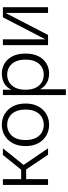

<svg xmlns="http://www.w3.org/2000/svg" viewBox="678 -1238 759 2156"><g transform="rotate(-90 1058.0 -159.5)"><path d="M399 0 212 -278 396 -507H471L257 -241L272 -293L471 0ZM60 0V-507H125V0ZM89 -246V-302H244V-246Z M735 12Q669 12 614.5 -19.5Q560 -51 528 -110.5Q496 -170 496 -253Q496 -336 528 -395.5Q560 -455 614.5 -487Q669 -519 735 -519Q802 -519 856 -487Q910 -455 942 -395.5Q974 -336 974 -253Q974 -170 942 -110.5Q910 -51 856 -19.5Q802 12 735 12ZM735 -48Q781 -48 820 -70Q859 -92 882.5 -137.5Q906 -183 906 -253Q906 -324 882.5 -369.5Q859 -415 820 -437Q781 -459 735 -459Q689 -459 650 -437Q611 -415 587.5 -369.5Q564 -324 564 -253Q564 -183 587.5 -137.5Q611 -92 650 -70Q689 -48 735 -48Z M1069 200V-507H1129V-412Q1149 -453 1178.5 -476.5Q1208 -500 1242.5 -509.5Q1277 -519 1309 -519Q1373 -519 1424 -488.5Q1475 -458 1505 -398.5Q1535 -339 1535 -253Q1535 -167 1505 -108Q1475 -49 1424 -18.5Q1373 12 1309 12Q1279 12 1246.5 3Q1214 -6 1184.5 -28.5Q1155 -51 1134 -90V200ZM1298 -48Q1344 -48 1382 -69.5Q1420 -91 1443.5 -136.5Q1467 -182 1467 -253Q1467 -324 1443.5 -369.5Q1420 -415 1382 -437Q1344 -459 1298 -459Q1253 -459 1214.5 -437Q1176 -415 1152.5 -369.5Q1129 -324 1129 -253Q1129 -182 1152.5 -136.5Q1176 -91 1214.5 -69.5Q1253 -48 1298 -48Z M1630 0V-507H1695V-30L1942 -507H2056V0H1991V-477L1744 0Z"/></g></svg>

Font: TikTok Sans Light
Style: Regular
Weight: 300
Version: Version 4.000